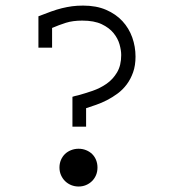

<svg xmlns="http://www.w3.org/2000/svg" viewBox="-20 -661 640 700"><path d="M120.1 -601.6Q146 -611.8 166.5 -619.1Q187 -626.5 205.8 -631.1Q224.6 -635.7 242.9 -638.2Q261.2 -640.6 283.2 -640.6Q331.1 -640.6 366.7 -625.2Q402.3 -609.9 426.3 -584Q450.2 -558.1 462.2 -524.4Q474.1 -490.7 474.1 -454.6Q474.1 -422.4 465.3 -397.5Q456.5 -372.6 442.1 -353.3Q427.7 -334 408.9 -320.1Q390.1 -306.2 370.1 -295.9Q350.1 -285.6 330.3 -278.8Q310.5 -272 293.9 -266.6V-199.2H244.1V-308.1Q246.6 -309.1 252.9 -310.8Q259.3 -312.5 264.6 -313.5Q289.6 -320.3 317.4 -329.8Q345.2 -339.4 368.4 -355.5Q391.6 -371.6 406.7 -397Q421.9 -422.4 421.9 -460.4Q421.9 -477.5 415.8 -499.3Q409.7 -521 394 -540.3Q378.4 -559.6 350.8 -572.8Q323.2 -585.9 279.8 -585.9Q245.6 -585.9 220.2 -577.9Q194.8 -569.8 169.9 -559.1V-487.3H120.1ZM266.6 -118.7Q281.2 -118.7 293.9 -113.5Q306.6 -108.4 315.9 -99.4Q325.2 -90.3 330.3 -77.6Q335.4 -64.9 335.4 -50.3Q335.4 -35.2 330.1 -22.5Q324.7 -9.8 315.2 -0.5Q305.7 8.8 293.2 13.9Q280.8 19 266.6 19Q252.4 19 239.7 13.9Q227.1 8.8 217.5 -0.5Q208 -9.8 202.4 -22.5Q196.8 -35.2 196.8 -50.3Q196.8 -64.9 202.1 -77.6Q207.5 -90.3 216.8 -99.4Q226.1 -108.4 239 -113.5Q252 -118.7 266.6 -118.7Z"/></svg>

Font: Ethiopic Sadiss
Style: Regular
Weight: 400
Designer: abass alamnehe
Foundry: Senamirmir Project
Version: Version 5.100